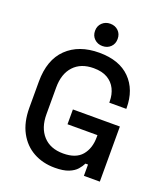

<svg xmlns="http://www.w3.org/2000/svg" viewBox="-161 -1008 984 1133"><g transform="rotate(20 330.5 -441.5)"><path d="M316 14Q241 14 182 -18.5Q123 -51 89 -114Q55 -177 55 -268V-432Q55 -569 130 -641.5Q205 -714 333 -714Q459 -714 527 -645.5Q595 -577 595 -462V-457H488V-465Q488 -508 471 -542.5Q454 -577 420 -597Q386 -617 333 -617Q253 -617 208 -568.5Q163 -520 163 -434V-266Q163 -181 208 -131.5Q253 -82 334 -82Q414 -82 451 -126Q488 -170 488 -240V-253H300V-346H595V0H495V-71H479Q470 -52 452.5 -32Q435 -12 402.5 1Q370 14 316 14ZM335 -757Q305 -757 284.5 -776.5Q264 -796 264 -827Q264 -858 284.5 -877.5Q305 -897 335 -897Q366 -897 386 -877.5Q406 -858 406 -827Q406 -796 386 -776.5Q366 -757 335 -757Z"/></g></svg>

Font: Space Grotesk Light Medium
Style: Regular
Weight: 500
Version: Version 2.000